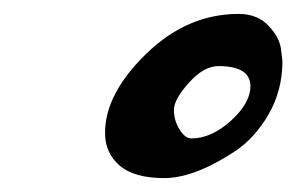

<svg xmlns="http://www.w3.org/2000/svg" viewBox="-20 -661 442 276"><path d="M323 -641Q350 -641 366 -624Q382 -607 384 -590L386 -573Q386 -531 366 -496.5Q346 -462 317 -443Q259 -405 216 -405Q173 -405 152 -423Q131 -441 131 -470Q131 -526 190 -583.5Q249 -641 323 -641ZM255 -462Q284 -462 312 -487.5Q340 -513 340 -537Q340 -566 294 -566Q273 -566 251.5 -542Q230 -518 230 -503Q230 -488 238 -475Q246 -462 255 -462Z"/></svg>

Font: Mrs Sheppards
Style: Regular
Weight: 400
Version: Version 1.000